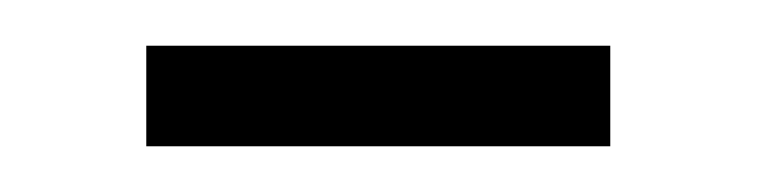

<svg xmlns="http://www.w3.org/2000/svg" viewBox="-20 -306 331 84"><path d="M44 -242V-286H247V-242Z"/></svg>

Font: Alumni Sans Thin
Style: Regular
Weight: 400
Version: Version 1.018